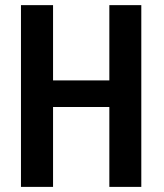

<svg xmlns="http://www.w3.org/2000/svg" viewBox="-20 -731 640 751"><path d="M532.7 0V-710.9H407.7V-416.5H187.5V-710.9H62V0H187.5V-312.5H407.7V0Z"/></svg>

Font: Roboto Mono SemiBold
Style: Regular
Weight: 600
Monospace: yes
Designer: Google
Version: Version 3.000